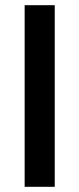

<svg xmlns="http://www.w3.org/2000/svg" viewBox="-20 -720 306 740"><path d="M75 -700H191V0H75Z"/></svg>

Font: Chakra Petch SemiBold
Style: Regular
Weight: 600
Designer: Katatrad Aksorn Co.,Ltd.
Foundry: Cadson Demak Co.,Ltd.
Version: Version 1.000; ttfautohint (v1.6)